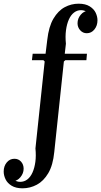

<svg xmlns="http://www.w3.org/2000/svg" viewBox="-128 -760 548 1040"><path d="M-6 260Q-42 260 -65 246Q-88 232 -98 211Q-108 190 -108 169Q-108 140 -91.5 120Q-75 100 -50 100Q-28 100 -14 115.5Q0 131 0 154Q0 179 -17.5 200Q-35 221 -58 221Q-80 221 -89.5 205Q-99 189 -100 176L-74 177Q-73 196 -56.5 210.5Q-40 225 -19 225Q3 225 20 212Q37 199 48 174.5Q59 150 63.5 117Q68 84 64 44L114 -427L107 -434H226L218 -427L166 63Q159 135 133.5 178Q108 221 71.5 240.5Q35 260 -6 260ZM45 -434 49 -469H343L340 -434ZM118 -462 128 -544Q136 -616 161.5 -659Q187 -702 222.5 -721Q258 -740 298 -740Q335 -740 358 -725.5Q381 -711 390.5 -690.5Q400 -670 400 -650Q400 -621 383.5 -600.5Q367 -580 342 -580Q321 -580 306.5 -596Q292 -612 292 -634Q292 -660 309.5 -680.5Q327 -701 350 -701Q372 -701 381.5 -685.5Q391 -670 392 -656H367Q366 -676 349 -690.5Q332 -705 311 -705Q290 -705 273 -692Q256 -679 245 -654.5Q234 -630 229.5 -596.5Q225 -563 229 -523L222 -462Z"/></svg>

Font: Brygada 1918 SemiBold
Style: Italic
Weight: 600
Italic angle: -8°
Designer: Mateusz Machalski | Borys Kosmynka | Przemek Hoffer
Foundry: NIEPODLEGLA 2018
Version: Version 3.006